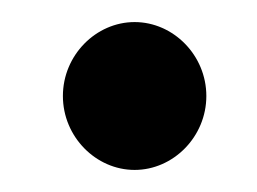

<svg xmlns="http://www.w3.org/2000/svg" viewBox="-20 -154 233 174"><path d="M37 -67C37 -30 67 0 102 0C137 0 167 -30 167 -67C167 -104 137 -134 102 -134C67 -134 37 -104 37 -67Z"/></svg>

Font: Ampere
Style: SuExt
Weight: 400
Version: Version 1